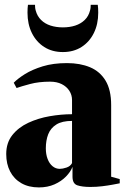

<svg xmlns="http://www.w3.org/2000/svg" viewBox="-20 -786 534 817"><path d="M145.5 11.5Q102 11.5 70.8 -6.5Q39.5 -24.5 23 -56.5Q6.5 -88.5 6.5 -130.5Q6.5 -178.5 32.5 -211.2Q58.5 -244 100.5 -263.5Q142.5 -283 191.5 -291.5Q240.5 -300 286.5 -300V-360.5Q286.5 -382 275 -399.8Q263.5 -417.5 242.8 -428Q222 -438.5 193 -438.5Q145 -438.5 107.8 -428.5Q70.5 -418.5 50.5 -411.5L38.5 -434Q55.5 -451.5 86.2 -470.8Q117 -490 161.8 -503.8Q206.5 -517.5 265 -517.5Q321 -517.5 363.2 -499.8Q405.5 -482 429.2 -442.8Q453 -403.5 453 -339V-34L489.5 -24V-6Q479 -4 459.2 -0.2Q439.5 3.5 415 6.5Q390.5 9.5 364.5 9.5Q329.5 9.5 309 2.5Q288.5 -4.5 288.5 -34.5V-76Q280.5 -55 260.8 -34.8Q241 -14.5 211.8 -1.5Q182.5 11.5 145.5 11.5ZM234.5 -67.5Q246.5 -67.5 263 -73Q279.5 -78.5 286.5 -92V-271.5Q244 -271.5 219.8 -256.2Q195.5 -241 185.2 -214.8Q175 -188.5 175 -155Q175 -129.5 182.5 -109.8Q190 -90 203.5 -78.8Q217 -67.5 234.5 -67.5ZM247.5 -564.5Q202 -564.5 168.2 -586Q134.5 -607.5 115.8 -645.2Q97 -683 97 -732Q97 -743.5 97.5 -750.5Q98 -757.5 99 -765.5H129Q129 -760.5 129.5 -754.2Q130 -748 132 -741Q138.5 -717 154.8 -701Q171 -685 195 -677.2Q219 -669.5 247.5 -669.5Q276.5 -669.5 300.2 -677.2Q324 -685 340.5 -701Q357 -717 363 -741Q365 -748 365.5 -754.2Q366 -760.5 366 -765.5H396Q397 -757.5 397.5 -750.5Q398 -743.5 398 -732Q398 -683 379.2 -645.2Q360.5 -607.5 326.8 -586Q293 -564.5 247.5 -564.5Z"/></svg>

Font: Merriweather 144pt Black
Style: Regular
Weight: 900
Version: Version 2.100